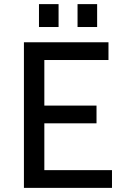

<svg xmlns="http://www.w3.org/2000/svg" viewBox="-20 -911 613 931"><path d="M506 -706V-620H195V-399H448V-313H195V-86H523V0H96V-706ZM264 -891V-780H169V-891ZM451 -891V-780H356V-891Z"/></svg>

Font: Museo Sans Medium
Style: Regular
Weight: 500
Designer: Jos Buivenga
Foundry: Jos Buivenga & Rosetta Type Foundry (extension, remastering)
Version: Version 3.600;PS 1.000;hotconv 1.0.88;makeotf.lib2.5.647800;